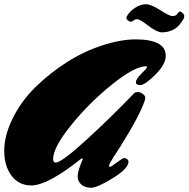

<svg xmlns="http://www.w3.org/2000/svg" viewBox="-21 -876 891 907"><path d="M621 -487Q621 -503 647.5 -528.5Q674 -554 674 -560Q674 -563 669 -563Q616 -563 509.5 -478Q403 -393 316.5 -286.5Q230 -180 230 -125Q230 -108 242 -108Q270 -108 390 -218Q510 -328 616 -439Q626 -441 633 -441Q640 -441 649 -435.5Q658 -430 662 -424Q666 -418 665 -409.5Q664 -401 652 -373Q640 -345 624.5 -315.5Q609 -286 586.5 -248Q564 -210 548.5 -185.5Q533 -161 514 -132Q494 -99 494 -93.5Q494 -88 497.5 -88Q501 -88 503 -89Q505 -90 514 -96.5Q523 -103 535 -111Q547 -119 553 -124Q559 -129 566.5 -129Q574 -129 580 -124Q586 -119 586 -112Q586 -80 512 -34.5Q438 11 409.5 11Q381 11 363.5 -4Q346 -19 346 -40.5Q346 -62 358 -94L370 -125Q370 -128 368 -128Q366 -128 361 -125Q204 0 127 0Q68 0 33.5 -46Q-1 -92 -1 -164Q-1 -236 39 -317Q79 -398 145.5 -463.5Q212 -529 293 -581Q374 -633 462 -661.5Q550 -690 619.5 -690Q689 -690 725.5 -671Q762 -652 762 -612Q762 -572 712.5 -523Q663 -474 642 -474Q621 -474 621 -487ZM816 -748Q786 -723 741 -723Q715 -727 678 -755.5Q641 -784 629.5 -785Q618 -786 610.5 -779.5Q603 -773 596 -773.5Q589 -774 582.5 -780Q576 -786 576 -794V-795Q589 -821 616 -838.5Q643 -856 668 -856Q693 -856 736 -828Q779 -800 794.5 -800Q810 -800 817 -811Q824 -822 830 -821.5Q836 -821 843 -813.5Q850 -806 849.5 -800Q849 -794 847 -789Q845 -784 836 -771Q827 -758 816 -748Z"/></svg>

Font: Mrs Sheppards
Style: Regular
Weight: 400
Version: Version 1.000